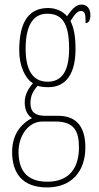

<svg xmlns="http://www.w3.org/2000/svg" viewBox="-20 -577 431 839"><path d="M186 242C292 242 353 173 353 67C353 -13 322 -71 234 -71H177C136 -71 113 -86 113 -126C113 -162 128 -183 144 -202C155 -198 177 -196 191 -196C270 -196 310 -257 310 -362C310 -426 301 -459 288 -485C308 -518 321 -529 333 -529C353 -529 354 -513 354 -476C368 -476 375 -489 375 -512C375 -536 362 -557 337 -557C308 -557 291 -531 273 -506C258 -525 227 -542 191 -542C111 -542 64 -489 64 -357C64 -288 90 -234 124 -213C106 -193 88 -165 88 -130C88 -91 104 -71 120 -61C84 -43 33 -1 33 87C33 180 78 242 186 242ZM188 -220C123 -220 92 -271 92 -364C92 -472 129 -517 186 -517C249 -517 282 -479 282 -365C282 -268 252 -220 188 -220ZM187 217C89 217 61 158 61 86C61 15 105 -46 165 -46H222C304 -46 325 -4 325 67C325 153 286 217 187 217Z"/></svg>

Font: Noto Serif Sinhala ExtraCondensed Thin
Style: Regular
Weight: 100
Width: 2
Designer: Jelle Bosma - Monotype Design Team
Foundry: Monotype Imaging Inc.
Version: Version 2.007